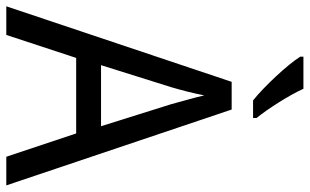

<svg xmlns="http://www.w3.org/2000/svg" viewBox="-207 -777 984 610"><g transform="rotate(90 285.0 -472.0)"><path d="M262 -944H160V-934C184 -895 255 -819 299 -784H355V-795C325 -832 283 -898 262 -944ZM478 0H569L328 -716H240L0 0H91L164 -222H404ZM311 -524 381 -301H187L257 -524C265 -551 276 -592 283 -629C289 -602 305 -547 311 -524Z"/></g></svg>

Font: Noto Sans Ethiopic SemiCondensed
Style: Regular
Weight: 400
Width: 4
Designer: Monotype Design Team
Foundry: Monotype Imaging Inc.
Version: Version 2.102